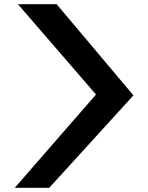

<svg xmlns="http://www.w3.org/2000/svg" viewBox="-20 -888 701 908"><path d="M50 0 434 -441 65 -868H248L611 -437L213 0Z"/></svg>

Font: Covid19
Style: Regular
Weight: 400
Designer: Peter Wiegel
Foundry: (c) CAT - Ing. Peter Wiegel.  for Rudolf Maass + Partner GmbH
Version: Version 001.000